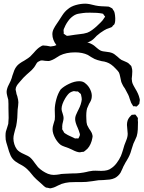

<svg xmlns="http://www.w3.org/2000/svg" viewBox="-20 -977 782 1045"><path d="M724 -235Q721 -227 715.5 -215.5Q710 -204 706 -195Q703 -188 696 -164Q690 -142 685 -132Q681 -122 669 -102Q664 -95 656 -79Q653 -75 646 -58Q640 -44 636 -37Q624 -18 605 -8Q592 -2 578 0Q564 2 542 3Q524 3 516 4Q505 5 483 9L450 13Q441 14 422 14H390Q369 14 358 15Q336 17 315 24L295 33Q293 34 283 39Q273 44 263 46Q257 48 252 48Q251 48 239 45Q233 45 231 44Q222 40 202 20Q176 -2 165 -14L150 -32Q138 -47 135 -49Q122 -64 100 -77Q94 -80 82.5 -86.5Q71 -93 63 -99Q46 -112 37.5 -131Q29 -150 21 -180Q13 -204 11 -217Q10 -224 10 -237Q10 -253 12 -261Q14 -269 18.5 -281.5Q23 -294 25 -303Q27 -323 27 -335L26 -390V-412Q26 -427 25 -434Q23 -441 19.5 -454.5Q16 -468 16 -477Q16 -486 20 -498Q22 -505 28 -516.5Q34 -528 38 -537Q42 -546 44 -553Q46 -560 47 -564Q53 -583 58 -595Q63 -607 72 -618Q84 -632 112 -647Q138 -663 144 -669Q150 -675 155 -680.5Q160 -686 164 -690Q184 -714 200 -723Q209 -729 212 -729Q213 -730 216 -729.5Q219 -729 220 -729Q229 -729 234 -728Q238 -728 245 -726Q252 -724 255 -724Q257 -724 275 -727Q280 -729 285.5 -731Q291 -733 296 -735Q315 -740 339 -742L364 -746Q398 -752 416 -752Q432 -752 452 -747Q474 -742 492 -729Q498 -724 508.5 -715Q519 -706 527 -702Q537 -697 560 -695Q580 -693 589 -689Q601 -685 620 -668Q630 -658 641 -651Q649 -647 661.5 -642Q674 -637 680 -632Q680 -632 688 -624Q695 -618 695 -616Q696 -614 696.5 -610.5Q697 -607 698 -605Q700 -599 700 -588L699 -568Q697 -554 697 -548Q697 -543 699 -531Q701 -522 707 -511Q713 -500 716 -495Q734 -466 739 -443Q741 -437 741 -432Q741 -429 740 -425Q739 -421 739 -418Q738 -417 738.5 -415Q739 -413 738 -412L730 -403Q728 -402 726.5 -400Q725 -398 723 -397H721L713 -399Q712 -399 709 -398.5Q706 -398 705 -399L702 -404L694 -417Q689 -429 686 -439Q682 -453 678 -461Q676 -465 660 -495Q650 -508 645 -520Q639 -531 638 -541Q636 -549 633.5 -562Q631 -575 627 -583Q623 -590 609 -604Q585 -630 561 -638Q547 -643 534 -644Q508 -650 495 -656Q488 -659 477 -666Q466 -673 458 -678Q429 -692 389 -692Q340 -692 306 -675Q300 -672 288 -664Q285 -662 278.5 -658Q272 -654 267 -652Q256 -647 247 -645H241Q230 -645 225 -646Q209 -649 204 -648Q202 -648 200 -647Q198 -646 196 -645L186 -640Q183 -638 181.5 -635.5Q180 -633 179 -632Q176 -627 171 -618.5Q166 -610 161 -605Q154 -596 142 -586Q130 -576 125 -571Q107 -555 89 -533Q73 -515 71 -510Q65 -500 65 -489Q65 -488 68 -476Q69 -465 74 -454Q80 -432 80 -420Q80 -412 78.5 -400Q77 -388 76 -380L74 -335Q72 -312 68 -291L62 -270Q61 -265 57 -250.5Q53 -236 53 -223Q53 -208 58 -192Q63 -176 72 -164Q83 -150 111 -138Q135 -128 145 -119Q153 -112 160.5 -102Q168 -92 170 -89L187 -67Q210 -44 241 -31Q258 -25 272 -25Q279 -25 288.5 -26Q298 -27 303 -28Q307 -29 313 -30Q319 -31 328 -31Q356 -33 371 -33Q400 -33 414 -35Q426 -36 435 -38Q444 -40 450 -41Q465 -45 475 -46Q482 -48 499 -48L531 -47Q568 -47 585 -61Q601 -71 615 -89.5Q629 -108 638 -128Q644 -143 649.5 -161.5Q655 -180 657 -187Q660 -196 667.5 -214Q675 -232 675 -249Q675 -257 673 -273Q671 -289 671 -297Q671 -309 674 -319Q678 -333 691 -346Q697 -352 697 -352Q700 -353 703 -352.5Q706 -352 709 -353Q710 -353 713 -353.5Q716 -354 717 -353Q719 -351 721 -348.5Q723 -346 724 -344Q725 -343 727 -340.5Q729 -338 730 -335Q731 -334 730.5 -330Q730 -326 730 -324Q731 -320 731 -312Q731 -293 730 -272.5Q729 -252 724 -235ZM483 -242 484 -235Q484 -230 479 -210Q468 -174 445 -158L436 -151Q433 -150 425 -150Q419 -148 415 -148Q399 -148 371 -163Q365 -165 353 -171Q345 -174 332 -178.5Q319 -183 311 -188Q295 -200 282 -222Q266 -250 266 -274Q266 -286 271 -301.5Q276 -317 278 -325Q279 -331 279 -343L278 -380Q278 -405 286.5 -436.5Q295 -468 310 -490Q327 -507 356.5 -521Q386 -535 411 -535Q433 -535 445 -523Q462 -510 472 -488Q482 -466 479 -446Q478 -432 465 -412L454 -387Q448 -366 450 -330Q450 -310 454 -297Q456 -292 459 -287.5Q462 -283 464 -278Q466 -275 473.5 -264Q481 -253 483 -242ZM389 -329Q389 -340 393 -350Q397 -360 401.5 -369Q406 -378 408 -382Q422 -409 425 -435Q425 -445 422 -457L420 -465Q418 -468 415.5 -469.5Q413 -471 412 -472Q410 -474 408 -476Q406 -478 404 -479Q401 -480 399 -479.5Q397 -479 395 -479Q387 -481 381 -481Q371 -479 361 -473Q350 -466 335 -442Q315 -408 315 -384Q315 -375 321 -359Q322 -356 324 -348.5Q326 -341 326 -334Q326 -326 322.5 -313Q319 -300 319 -294Q318 -291 318.5 -287.5Q319 -284 319 -283Q319 -281 318.5 -277.5Q318 -274 319 -272Q321 -268 325 -263Q326 -261 327 -258.5Q328 -256 330 -254Q333 -252 335 -250.5Q337 -249 339 -248Q348 -242 360.5 -236.5Q373 -231 377 -229L387 -224Q389 -223 392.5 -223.5Q396 -224 398 -224Q399 -224 402.5 -223.5Q406 -223 407 -224Q408 -225 409.5 -229Q411 -233 412 -234Q415 -240 415 -242V-244Q415 -249 413 -253Q410 -265 403 -281Q389 -311 389 -329ZM603 -846Q602 -843 595 -838Q591 -831 587 -829L574 -824Q560 -820 547 -812Q525 -799 506 -782Q504 -780 495.5 -771Q487 -762 478.5 -756.5Q470 -751 462 -748Q450 -744 435.5 -743Q421 -742 417 -742Q390 -742 373 -736Q368 -735 353 -726Q341 -718 334 -715Q331 -713 324 -713Q316 -710 314 -711Q311 -712 309 -713Q307 -714 306 -715Q304 -716 300 -717.5Q296 -719 294 -721Q294 -721 288 -730Q265 -760 265 -791Q265 -806 272.5 -820.5Q280 -835 288.5 -847Q297 -859 300 -864Q304 -870 318 -892Q332 -914 349 -927Q366 -942 392.5 -949.5Q419 -957 444 -957Q464 -957 500 -947Q514 -944 531.5 -943Q549 -942 554 -942Q566 -942 571 -941Q573 -941 584 -935Q590 -932 591 -931Q592 -930 593.5 -927.5Q595 -925 595 -924Q596 -923 598.5 -919.5Q601 -916 602 -913Q604 -908 606 -894Q608 -877 607 -865Q607 -862 606 -856Q605 -850 603 -846ZM469 -908Q443 -908 431 -906Q426 -905 414.5 -903.5Q403 -902 395 -899Q377 -892 359 -873Q340 -850 331 -827Q327 -820 326 -814V-810Q326 -803 327 -799Q327 -798 326.5 -796.5Q326 -795 327 -793L332 -790Q334 -789 337.5 -786Q341 -783 344 -782H346L356 -783Q364 -784 372.5 -785.5Q381 -787 389 -788L413 -791Q437 -793 455 -799Q468 -804 481 -813.5Q494 -823 505 -833L527 -854Q540 -867 543 -873L549 -882Q550 -883 551 -884Q552 -885 552 -887Q552 -888 547 -893Q541 -902 541 -902Q539 -903 536.5 -903Q534 -903 532 -904Q529 -904 522 -905.5Q515 -907 507 -907Q494 -908 469 -908Z"/></svg>

Font: Rubik-Burned
Style: Regular
Weight: 400
Designer: NaN (generative design), Hubert & Fischer (Rubik source font outlines)
Foundry: NaN, Hubert & Fischer
Version: Version 1.000